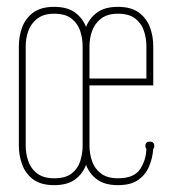

<svg xmlns="http://www.w3.org/2000/svg" viewBox="-20 -530 497 560"><path d="M241 -105Q241 -77 231.5 -50.5Q222 -24 199.5 -7Q177 10 138 10Q99 10 76.5 -7Q54 -24 44.5 -50.5Q35 -77 35 -105V-395Q35 -424 44.5 -450Q54 -476 76.5 -493Q99 -510 138 -510Q177 -510 199.5 -493Q222 -476 231.5 -450Q241 -424 241 -395ZM55 -105Q55 -82 62.5 -60Q70 -38 88.5 -24Q107 -10 138 -10Q171 -10 189 -24Q207 -38 214 -60Q221 -82 221 -105V-395Q221 -418 214 -439.5Q207 -461 189 -475.5Q171 -490 138 -490Q107 -490 88.5 -475.5Q70 -461 62.5 -439.5Q55 -418 55 -395ZM427 -281H241V-105Q241 -82 248.5 -60Q256 -38 274.5 -24Q293 -10 324 -10Q371 -10 388.5 -36.5Q406 -63 407 -96Q404 -99 404 -104Q404 -117 417 -117Q430 -117 430 -104Q430 -99 427 -96Q425 -69 415 -45Q405 -21 383.5 -5.5Q362 10 324 10Q285 10 262.5 -7Q240 -24 230.5 -50.5Q221 -77 221 -105V-395Q221 -424 230.5 -450Q240 -476 262.5 -493Q285 -510 324 -510Q363 -510 385.5 -493Q408 -476 417.5 -450Q427 -424 427 -395ZM407 -301V-395Q407 -418 400 -439.5Q393 -461 375 -475.5Q357 -490 324 -490Q293 -490 274.5 -475.5Q256 -461 248.5 -439.5Q241 -418 241 -395V-301Z"/></svg>

Font: Wire One
Style: Regular
Weight: 400
Designer: Alexei Vanyashin, Gayaneh Bagdasaryan
Foundry: Cyreal
Version: Version 1.102; ttfautohint (v1.8.3)